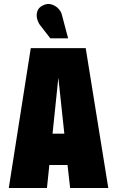

<svg xmlns="http://www.w3.org/2000/svg" viewBox="-20 -941 585 961"><path d="M290 -866Q286 -884 271 -899Q256 -914 235.5 -919.5Q215 -925 193 -913Q173 -903 167 -885Q161 -867 165.5 -848.5Q170 -830 180 -816L232 -749H321ZM522 0 409 -700H134L24 0H215L227 -115H318L331 0ZM243 -272 272 -552 302 -272Z"/></svg>

Font: Advent Pro Black
Style: Regular
Weight: 900
Version: Version 3.000